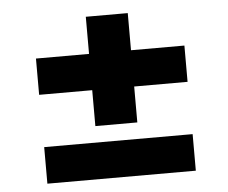

<svg xmlns="http://www.w3.org/2000/svg" viewBox="-46 -628 816 686"><g transform="rotate(-5 362.5 -285.0)"><path d="M95.2 -312.6V-442.7H627.6V-312.6ZM96.9 6.2V-124.9H629.3V6.2ZM285.6 -183.8V-575.9H436.1V-183.8Z"/></g></svg>

Font: Lexend Exa
Style: Regular
Weight: 400
Designer: Bonnie Shaver-Troup, Thomas Jockin
Foundry: Lexend
Version: Version 1.007